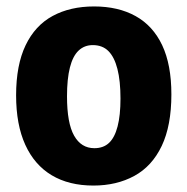

<svg xmlns="http://www.w3.org/2000/svg" viewBox="-20 -562 582 596"><path d="M270 14Q194 14 140.5 -18Q87 -50 58.5 -112.5Q30 -175 30 -266Q30 -360 59.5 -421.5Q89 -483 143.5 -512.5Q198 -542 272 -542Q347 -542 401 -512Q455 -482 483.5 -421.5Q512 -361 512 -269Q512 -172 482 -109Q452 -46 397 -16Q342 14 270 14ZM273 -102Q301 -102 318.5 -118.5Q336 -135 345 -169.5Q354 -204 354 -256Q354 -311 344.5 -348Q335 -385 316.5 -403.5Q298 -422 268 -422Q242 -422 224 -405Q206 -388 197 -352.5Q188 -317 188 -263Q188 -180 210 -141Q232 -102 273 -102Z"/></svg>

Font: Bricolage Grotesque 96pt ExtraBold SemiCondensed ExtraBold
Style: Regular
Weight: 800
Width: 4
Version: Version 1.001;gftools[0.9.33.dev8+g029e19f]